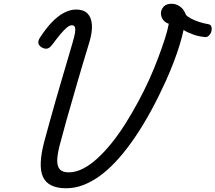

<svg xmlns="http://www.w3.org/2000/svg" viewBox="-20 -987 1151 1026"><path d="M334 19Q238 19 210 -41Q182 -101 217 -232Q231 -285 246.5 -340Q262 -395 277.5 -450Q293 -505 309 -558.5Q325 -612 340 -663.5Q355 -715 369 -763Q378 -793 381 -813Q384 -833 380 -842.5Q376 -852 364 -852Q352 -852 337 -839.5Q322 -827 303.5 -805Q285 -783 262 -752Q247 -731 233 -727.5Q219 -724 201 -735Q187 -744 185 -757.5Q183 -771 195 -788Q226 -836 258 -869Q290 -902 322.5 -919Q355 -936 387 -936Q426 -936 447 -915.5Q468 -895 471 -856Q474 -817 458 -763Q444 -716 428 -664Q412 -612 396.5 -557.5Q381 -503 365 -448Q349 -393 333.5 -338.5Q318 -284 305 -233Q288 -174 286 -137.5Q284 -101 298.5 -83.5Q313 -66 347 -66Q385 -66 424 -86Q463 -106 502 -142Q541 -178 578.5 -225Q616 -272 651 -327.5Q686 -383 718 -442.5Q750 -502 777 -561Q803 -619 824 -674.5Q845 -730 860.5 -778Q876 -826 882 -860Q861 -867 850.5 -882.5Q840 -898 840 -915Q840 -935 854 -951Q868 -967 897 -967Q921 -967 942 -952Q963 -937 973 -909Q980 -899 998.5 -889Q1017 -879 1042 -870.5Q1067 -862 1092 -858Q1106 -856 1109.5 -845Q1113 -834 1110 -821Q1107 -808 1097.5 -798Q1088 -788 1076 -789Q1063 -790 1047 -793Q1031 -796 1015.5 -801.5Q1000 -807 985.5 -813.5Q971 -820 961 -827Q954 -794 941.5 -752Q929 -710 910.5 -661Q892 -612 867 -556Q829 -472 788.5 -397.5Q748 -323 705 -259Q662 -195 617 -143.5Q572 -92 525.5 -56Q479 -20 431 -0.5Q383 19 334 19Z"/></svg>

Font: Playwrite DE LA
Style: Regular
Weight: 400
Designer: Veronika Burian, José Scaglione
Foundry: TypeTogether
Version: Version 1.002